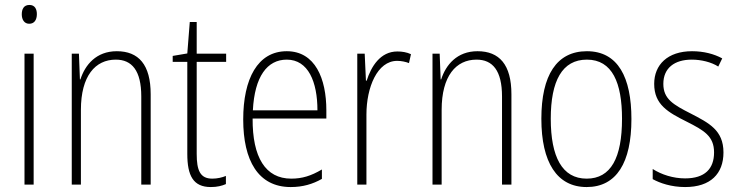

<svg xmlns="http://www.w3.org/2000/svg" viewBox="-20 -839 2982 776"><path d="M99 -819C76 -819 68 -802 68 -781C68 -760 78 -743 98 -743C119 -743 129 -759 129 -782C129 -802 121 -819 99 -819ZM116 -622H79V-93H116Z M452 -632C369 -632 324 -577 305 -518H303L299 -622H270V-93H307V-395C307 -532 365 -598 448 -598C513 -598 551 -554 551 -449V-93H589V-458C589 -578 540 -632 452 -632Z M838 -117C789 -117 775 -150 775 -217V-589H894V-622H775V-750H747L737 -623L678 -613V-589H737V-217C737 -129 761 -83 832 -83C858 -83 877 -88 893 -95V-128C879 -122 859 -117 838 -117Z M1139 -632C1021 -632 963 -520 963 -356C963 -191 1023 -83 1155 -83C1204 -83 1244 -95 1281 -116V-154C1237 -128 1201 -117 1157 -117C1053 -117 1000 -203 1001 -360H1299V-393C1299 -521 1254 -632 1139 -632ZM1139 -598C1226 -598 1263 -508 1263 -393H1002C1009 -530 1060 -598 1139 -598Z M1586 -631C1517 -631 1480 -570 1462 -513H1459L1454 -622H1424V-93H1461V-376C1461 -486 1505 -593 1585 -593C1603 -593 1620 -589 1633 -584L1641 -620C1624 -628 1605 -631 1586 -631Z M1910 -632C1827 -632 1782 -577 1763 -518H1761L1757 -622H1728V-93H1765V-395C1765 -532 1823 -598 1906 -598C1971 -598 2009 -554 2009 -449V-93H2047V-458C2047 -578 1998 -632 1910 -632Z M2532 -358C2532 -526 2478 -632 2352 -632C2230 -632 2168 -535 2168 -359C2168 -183 2231 -83 2351 -83C2472 -83 2532 -182 2532 -358ZM2206 -359C2206 -512 2252 -598 2352 -598C2455 -598 2494 -504 2494 -359C2494 -201 2449 -117 2351 -117C2252 -117 2206 -205 2206 -359Z M2904 -223C2904 -313 2845 -342 2772 -380C2701 -416 2661 -439 2661 -500C2661 -564 2706 -598 2776 -598C2814 -598 2855 -588 2883 -570L2899 -603C2866 -621 2824 -632 2777 -632C2678 -632 2624 -577 2624 -500C2624 -416 2680 -385 2756 -347C2825 -312 2866 -289 2866 -223C2866 -157 2829 -118 2749 -118C2701 -118 2654 -133 2618 -156V-115C2647 -99 2693 -83 2749 -83C2852 -83 2904 -137 2904 -223Z"/></svg>

Font: Noto Sans Kannada UI Condensed ExtraLight
Style: Regular
Weight: 200
Width: 3
Designer: Jelle Bosma - Monotype Design Team
Foundry: Monotype Imaging Inc.
Version: Version 2.005